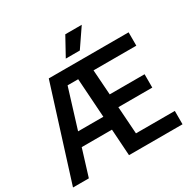

<svg xmlns="http://www.w3.org/2000/svg" viewBox="-203 -1140 1320 1333"><g transform="rotate(-30 457.0 -474.0)"><path d="M6.5 0 239.5 -740H879.5V-633H536.5L550.5 -432.5H830V-325.5H558L573 -107H884.5V0H455.5L441.5 -212.5H199L133.5 0ZM328.5 -633 232 -320H434.5L413.5 -633ZM410.5 -800 492 -948H624L523 -800Z"/></g></svg>

Font: Encode Sans SmCnd SmBold
Style: Regular
Weight: 600
Width: 4
Designer: Multiple Designers
Foundry: Impallari Type
Version: Version 3.002; ttfautohint (v1.8.3) -l 8 -r 50 -G 200 -x 14 